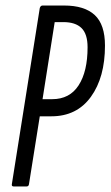

<svg xmlns="http://www.w3.org/2000/svg" viewBox="-20 -675 400 695"><path d="M30 0Q21 0 23 -9L124 -646Q127 -655 134 -655H212Q286 -655 323 -620.5Q360 -586 360 -510Q360 -395 309 -324.5Q258 -254 166 -254H124L85 -9Q84 0 76 0ZM134 -316H169Q232 -316 264.5 -366Q297 -416 297 -504Q297 -552 275 -573.5Q253 -595 209 -595H178Z"/></svg>

Font: Sofia Sans Extra Condensed
Style: Italic
Weight: 400
Italic angle: -9°
Designer: Botio Nikoltchev, Ani Petrova
Foundry: lettersoup
Version: Version 4.101; ttfautohint (v1.8.4.7-5d5b)